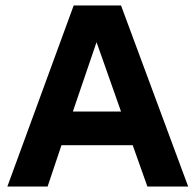

<svg xmlns="http://www.w3.org/2000/svg" viewBox="-20 -686 719 706"><path d="M7 0 251 -666H425L672 0H522L468 -152H206L155 0ZM248 -276H425L335 -531Z"/></svg>

Font: Secular One
Style: Regular
Weight: 400
Designer: Michal Sahar
Foundry: Hagilda
Version: Version 1.002; ttfautohint (v1.8.4.7-5d5b);gftools[0.9.29]